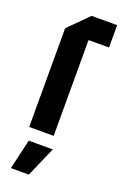

<svg xmlns="http://www.w3.org/2000/svg" viewBox="-148 -608 557 855"><g transform="rotate(20 131.0 -180.0)"><path d="M38 0V-468L130 -560H251V-454H154V0ZM24 200 57 58H171L109 200Z"/></g></svg>

Font: Tektur Condensed Medium
Style: Regular
Weight: 500
Width: 3
Designer: Adam Jagosz
Foundry: Adam Jagosz
Version: Version 1.005;gftools[0.9.30]